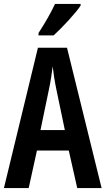

<svg xmlns="http://www.w3.org/2000/svg" viewBox="-20 -957 537 977"><path d="M390 -928V-937H260C239 -892 211 -843 176 -789V-777H253C297 -817 364 -889 390 -928ZM373 0H497L321 -714H173L0 0H126L168 -191H330ZM267 -501 310 -295H186L229 -502C238 -544 244 -586 248 -619C252 -585 258 -544 267 -501Z"/></svg>

Font: Noto Sans Devanagari ExtraCondensed SemiBold
Style: Regular
Weight: 600
Width: 2
Designer: Jelle Bosma - Monotype Design Team
Foundry: Monotype Imaging Inc.
Version: Version 2.004